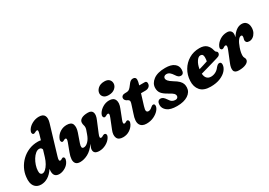

<svg xmlns="http://www.w3.org/2000/svg" viewBox="12 -1535 3305 2356"><g transform="rotate(-30 1664.0 -357.0)"><path d="M594.5 -592 474 -189Q463 -153 465.2 -139.8Q467.5 -126.5 480 -126.5Q491.5 -126.5 507 -138Q520.5 -147 531 -141Q541.5 -136.5 543.5 -122.2Q545.5 -108 535 -83Q515.5 -40 472.2 -14.2Q429 11.5 387 11.5Q309.5 11.5 309.5 -70.5Q309.5 -87.5 311.5 -104Q273 -45 226.8 -16.8Q180.5 11.5 129 11.5Q68 11.5 36.2 -32.5Q4.5 -76.5 15.5 -162Q21.5 -220 48.5 -274.5Q75.5 -329 120.2 -372.2Q165 -415.5 224.2 -440.8Q283.5 -466 354 -466Q376 -466 396 -461.5L417 -532Q427 -565.5 426 -578.5Q425 -591.5 412 -591.5Q402 -591.5 384.5 -581Q366 -570.5 354.5 -575.5Q343 -580 340.8 -596.2Q338.5 -612.5 352 -636.5Q376 -676 422 -700.5Q468 -725 517.5 -725Q576 -725 594.5 -689.5Q613 -654 594.5 -592ZM176.5 -153Q175.5 -124.5 185 -111.5Q194.5 -98.5 210.5 -98.5Q232.5 -98.5 256 -119.8Q279.5 -141 300.2 -177Q321 -213 334.5 -258L362.5 -351Q354.5 -381.5 324 -381.5Q297.5 -381.5 271.8 -360.2Q246 -339 225 -305Q204 -271 190.8 -231Q177.5 -191 176.5 -153Z M1115.5 -136Q1129.5 -132 1131.2 -114.8Q1133 -97.5 1119.5 -77Q1094 -37 1048.2 -12.8Q1002.5 11.5 954.5 11.5Q877.5 11.5 877.5 -47Q877.5 -62.5 884.5 -80.8Q891.5 -99 901 -120.5Q849.5 -47.5 793 -18Q736.5 11.5 683.5 11.5Q640 11.5 621.5 -11Q603 -33.5 605.2 -71.8Q607.5 -110 626 -157.5L669.5 -273.5Q690.5 -328.5 664 -328.5Q652.5 -328.5 636.5 -318Q622 -308.5 612 -314.5Q601 -318.5 598.5 -334.5Q596 -350.5 609 -375.5Q630.5 -416.5 671.2 -441.8Q712 -467 762.5 -467Q829 -467 843.8 -424.2Q858.5 -381.5 836.5 -317L792 -189.5Q781 -157.5 784.2 -139.5Q787.5 -121.5 810.5 -121.5Q840.5 -121.5 872 -152.8Q903.5 -184 923 -240Q937.5 -278 943 -296.5Q948.5 -315 948.5 -329Q948.5 -345 943.5 -360Q938.5 -375 938.5 -394.5Q938.5 -428 971 -447.5Q1003.5 -467 1063.5 -467Q1116 -467 1129 -430Q1142 -393 1114.5 -330.5L1053 -182.5Q1037.5 -146.5 1039 -132.5Q1040.5 -118.5 1055 -118.5Q1066.5 -118.5 1086.5 -132Q1104 -141.5 1115.5 -136Z M1396 -525Q1351 -525 1327.8 -546.2Q1304.5 -567.5 1304.5 -599Q1305.5 -637 1338.8 -667.5Q1372 -698 1430.5 -698Q1475 -698 1496.8 -676Q1518.5 -654 1518.5 -621Q1518 -583 1484.8 -554Q1451.5 -525 1396 -525ZM1385 -182Q1362.5 -126.5 1389.5 -126.5Q1401 -126.5 1417 -138Q1431 -147 1441.5 -141Q1452.5 -136.5 1455 -120.5Q1457.5 -104.5 1444.5 -79.5Q1422.5 -39 1382 -13.8Q1341.5 11.5 1291 11.5Q1225.5 11.5 1208 -31.8Q1190.5 -75 1217.5 -139L1271 -273Q1284.5 -305.5 1283.2 -319.2Q1282 -333 1267.5 -333Q1256.5 -333 1238 -321Q1222 -311.5 1210.5 -316.5Q1199 -321 1196.2 -337.2Q1193.5 -353.5 1207 -377.5Q1230 -415.5 1272.5 -441.2Q1315 -467 1364 -467Q1426 -467 1444.8 -423.8Q1463.5 -380.5 1435 -310.5Z M1570 -352.5 1550.5 -362Q1525 -379 1525 -403Q1525 -422.5 1539.5 -434.2Q1554 -446 1579 -446H1595Q1616.5 -446 1630.5 -452.5Q1644.5 -459 1661.5 -479L1698 -525.5Q1708.5 -538 1721.2 -546Q1734 -554 1752.5 -554Q1772 -554 1782.2 -543.5Q1792.5 -533 1792.5 -516Q1792.5 -504 1789.5 -486.8Q1786.5 -469.5 1779.5 -447L1777.5 -441.5H1855Q1884 -441.5 1884 -410.5Q1884 -381.5 1863.5 -364.5Q1843 -347.5 1809 -347.5H1749L1701 -191.5Q1686 -144 1692.8 -127Q1699.5 -110 1721 -110Q1746 -110 1774.5 -136.5Q1785.5 -146 1792 -149.2Q1798.5 -152.5 1806 -152.5Q1829 -152 1828 -123.5Q1827 -95.5 1799.8 -64.2Q1772.5 -33 1726.5 -11Q1680.5 11 1623 11Q1557 11 1532.8 -35Q1508.5 -81 1543.5 -178L1575.5 -277Q1587.5 -310 1586.8 -326Q1586 -342 1570 -352.5Z M2074.5 -64.5Q2094.5 -64.5 2104.8 -75Q2115 -85.5 2115 -101Q2115 -118 2100.5 -133.8Q2086 -149.5 2038 -175.5Q1979.5 -207.5 1955 -238.2Q1930.5 -269 1931 -316Q1932.5 -380.5 1991.5 -424.5Q2050.5 -468.5 2160 -468.5Q2242 -468.5 2284.2 -436.5Q2326.5 -404.5 2326.5 -353Q2326.5 -287.5 2281 -287.5Q2263 -287.5 2248.8 -297.8Q2234.5 -308 2217.5 -335Q2199.5 -363 2180 -379Q2160.5 -395 2135 -395Q2114 -395 2102.5 -384.2Q2091 -373.5 2091 -356Q2091.5 -340.5 2106.8 -322Q2122 -303.5 2165.5 -276.5Q2211 -249.5 2234.5 -225.8Q2258 -202 2265.8 -178Q2273.5 -154 2272 -126Q2269 -64.5 2211.2 -26.5Q2153.5 11.5 2055.5 11.5Q1961.5 11.5 1917 -23.8Q1872.5 -59 1873 -109Q1873.5 -138.5 1886.2 -154.8Q1899 -171 1921.5 -171Q1943 -171 1959 -157.5Q1975 -144 1991 -120Q2010.5 -88 2030.5 -76.2Q2050.5 -64.5 2074.5 -64.5Z M2792 -152.5Q2791 -113.5 2760 -75.8Q2729 -38 2671 -13.2Q2613 11.5 2532 11.5Q2433 11.5 2387.8 -41Q2342.5 -93.5 2347 -176.5Q2351 -257.5 2390 -323.8Q2429 -390 2494.5 -429.2Q2560 -468.5 2643.5 -468.5Q2709.5 -468.5 2743 -437.2Q2776.5 -406 2787.5 -356Q2793 -333 2802.5 -327.5Q2818.5 -320.5 2819 -302.5Q2819 -287.5 2808.8 -275.2Q2798.5 -263 2770.5 -255.5Q2738 -245.5 2693 -232.5Q2648 -219.5 2600.8 -206Q2553.5 -192.5 2514.5 -181.5Q2517.5 -137.5 2539 -115.2Q2560.5 -93 2596.5 -93Q2630 -93 2661.2 -109Q2692.5 -125 2715 -156Q2731.5 -175 2743.2 -182.2Q2755 -189.5 2768.5 -188Q2782 -186.5 2787.2 -176Q2792.5 -165.5 2792 -152.5ZM2610 -386Q2581.5 -386 2554.5 -345.2Q2527.5 -304.5 2518 -243Q2549.5 -252.5 2583.5 -263Q2617.5 -273.5 2643.5 -282.5Q2649 -305 2649 -339Q2649 -386 2610 -386Z M2885 -316.5Q2871 -316.5 2864 -330.5Q2857 -344.5 2867.5 -366Q2886.5 -407.5 2932.2 -437.8Q2978 -468 3034.5 -468Q3067 -468 3084.5 -451Q3102 -434 3102 -406Q3102 -388.5 3096 -362.5Q3160.5 -466.5 3242 -466.5Q3282.5 -466.5 3305.5 -439.8Q3328.5 -413 3328.5 -367Q3328.5 -328 3312.8 -298Q3297 -268 3272.5 -251.2Q3248 -234.5 3221.5 -234.5Q3193.5 -234.5 3182.5 -246.8Q3171.5 -259 3171.5 -272.5Q3171.5 -286 3175.8 -298.5Q3180 -311 3180 -326Q3180 -344.5 3164 -344.5Q3142.5 -344.5 3120.5 -315.5Q3098.5 -286.5 3078.5 -228.5Q3066 -192 3061.8 -168.5Q3057.5 -145 3057.5 -124Q3057.5 -103 3066.2 -89.8Q3075 -76.5 3075 -61.5Q3075 -29 3035.5 -9Q2996 11 2931.5 11Q2873.5 11 2863.5 -26Q2853.5 -63 2881 -127L2939.5 -271.5Q2967 -337 2935.5 -337Q2924.5 -337 2908.5 -325Q2895.5 -315.5 2885 -316.5Z"/></g></svg>

Font: Fraunces 72pt S100
Style: Bold Italic
Weight: 700
Italic angle: -16°
Version: Version 1.000; ttfautohint (v1.8.3)